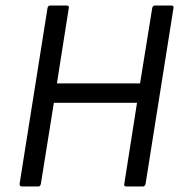

<svg xmlns="http://www.w3.org/2000/svg" viewBox="-20 -675 655 695"><path d="M60 0Q50 0 51 -10L152 -646Q154 -655 162 -655H221Q231 -655 229 -646L186 -373H487L531 -646Q533 -655 541 -655H600Q610 -655 608 -646L507 -10Q505 0 497 0H438Q427 0 430 -10L476 -303H175L128 -10Q126 0 119 0Z"/></svg>

Font: Sofia Sans Semi Condensed
Style: Italic
Weight: 400
Italic angle: -9°
Designer: Botio Nikoltchev, Ani Petrova
Foundry: lettersoup
Version: Version 4.101